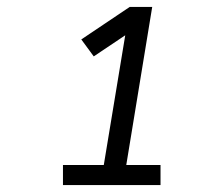

<svg xmlns="http://www.w3.org/2000/svg" viewBox="-20 -858 640 555"><path d="M162 -323V-381H280L342 -756L251 -695L215 -744L355 -838H420L345 -381H444V-323Z"/></svg>

Font: Iosevka Etoile Light
Style: Italic
Weight: 300
Italic angle: -9°
Designer: Belleve Invis
Foundry: Belleve Invis
Version: Version 22.1.2; ttfautohint (v1.8.4)